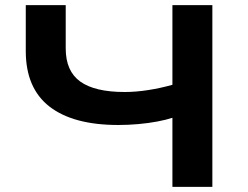

<svg xmlns="http://www.w3.org/2000/svg" viewBox="-20 -725 962 745"><path d="M649 0V-268Q625 -260 590.5 -253.5Q556 -247 517 -243.5Q478 -240 439 -240Q264 -240 172 -311.5Q80 -383 80 -527V-705H235V-537Q235 -449 291.5 -408.5Q348 -368 464 -368Q507 -368 555 -375.5Q603 -383 649 -396V-705H804V0Z"/></svg>

Font: Nunito Sans 7pt Expanded
Style: Bold
Weight: 700
Width: 7
Designer: Vernon Adams
Foundry: Vernon Adams
Version: Version 3.101;gftools[0.9.27]